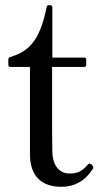

<svg xmlns="http://www.w3.org/2000/svg" viewBox="-20 -703 384 737"><path d="M216 14C265 14 305 -7 336 -54C338 -56 338 -58 338 -60C338 -67 330 -75 324 -75C321 -75 318 -73 315 -69C295 -46 278 -37 247 -37C211 -37 183 -63 181 -118C181 -129 180 -163 180 -205V-446H303C308 -446 311 -449 311 -454V-474C311 -479 308 -482 303 -482H181V-675C181 -680 178 -683 173 -683H167C163 -683 160 -681 159 -676C133 -545 89 -505 19 -484C14 -483 12 -479 12 -475V-454C12 -449 15 -446 20 -446H95V-112C95 -27 139 14 216 14Z"/></svg>

Font: Shippori Mincho OTF Medium
Style: Regular
Weight: 500
Designer: FONTDASU
Foundry: FONTDASU / Google Inc. / but / Adobe
Version: Version 3.300;hotconv 1.0.109;makeotfexe 2.5.65596